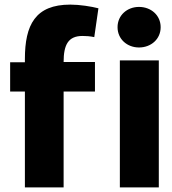

<svg xmlns="http://www.w3.org/2000/svg" viewBox="-20 -803 747 833"><path d="M677 -685C677 -633 635 -597 583 -597C532 -597 490 -633 490 -685C490 -737 532 -773 583 -773C635 -773 677 -737 677 -685ZM669 10H500V-541H669ZM24 -406V-533H88V-547C88 -695 133 -783 285 -783C326 -783 376 -775 407 -767L389 -642C370 -646 353 -647 338 -647C276 -647 256 -609 256 -534H392V-406H256V10H88V-406Z"/></svg>

Font: Repo ExtraBold
Style: Bold
Weight: 700
Designer: Stefan Peev
Foundry: Context Ltd
Version: Version 1.502